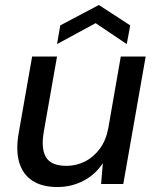

<svg xmlns="http://www.w3.org/2000/svg" viewBox="-20 -739 630 771"><path d="M210 12Q149 12 110 -13.5Q71 -39 57 -87.5Q43 -136 55 -204L109 -512H209L156 -211Q144 -143 164.5 -108Q185 -73 247 -73Q286 -73 321 -90.5Q356 -108 381 -142Q406 -176 415 -225L465 -512H565L475 0H386L393 -84Q364 -39 316 -13.5Q268 12 210 12ZM209 -562 222 -637 377 -719 503 -637 489 -562 364 -646Z"/></svg>

Font: DM Sans 12pt Medium
Style: Italic
Weight: 500
Italic angle: -10°
Version: Version 4.004;gftools[0.9.30]